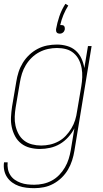

<svg xmlns="http://www.w3.org/2000/svg" viewBox="-20 -771 540 1004"><path d="M159 213Q138 213 117.5 210.5Q97 208 78.5 201.5Q60 195 44 183.5Q28 172 17 155.5Q6 139 2 119Q-2 99 1 78H20Q18 96 21.5 113.5Q25 131 34.5 145.5Q44 160 58 169.5Q72 179 88.5 185Q105 191 123 193Q141 195 159 195Q182 195 205.5 190Q229 185 250.5 173.5Q272 162 289.5 144Q307 126 319.5 104.5Q332 83 339 60.5Q346 38 350 15L369 -100Q356 -75 336.5 -53.5Q317 -32 293 -18Q269 -4 242 2Q215 8 189 8Q162 8 136.5 1.5Q111 -5 91 -20.5Q71 -36 59 -58.5Q47 -81 41.5 -106.5Q36 -132 37.5 -159Q39 -186 43 -213L65 -343Q69 -369 77 -394Q85 -419 99 -442Q113 -465 133 -484Q153 -503 177 -515.5Q201 -528 226.5 -533Q252 -538 278 -538Q305 -538 331 -530.5Q357 -523 376 -506Q395 -489 406 -465Q417 -441 421 -415L440 -530H459L369 18Q365 43 357 68Q349 93 335.5 116Q322 139 302.5 158Q283 177 259 190Q235 203 209.5 208Q184 213 159 213ZM195 -10Q218 -10 241 -15Q264 -20 285.5 -31.5Q307 -43 324 -61Q341 -79 353.5 -100Q366 -121 373 -143.5Q380 -166 383 -189L405 -319Q409 -343 410 -367Q411 -391 407 -414Q403 -437 393 -457.5Q383 -478 365.5 -493Q348 -508 325.5 -514Q303 -520 278 -520Q255 -520 231.5 -515Q208 -510 186 -498.5Q164 -487 146 -469.5Q128 -452 115 -430.5Q102 -409 95 -386.5Q88 -364 84 -340L62 -210Q58 -186 57 -161.5Q56 -137 61 -114Q66 -91 77 -70.5Q88 -50 106 -36Q124 -22 147.5 -16Q171 -10 195 -10ZM292 -595Q288 -595 283.5 -596.5Q279 -598 276.5 -601.5Q274 -605 273.5 -609Q273 -613 273 -618Q279 -652 290.5 -686Q302 -720 322 -751L337 -742Q322 -718 311.5 -692.5Q301 -667 295 -640Q297 -640 298 -640Q299 -640 300 -640Q304 -640 308.5 -639Q313 -638 315.5 -634.5Q318 -631 318.5 -626.5Q319 -622 319 -618Q318 -613 316 -609Q314 -605 310 -601.5Q306 -598 301.5 -596.5Q297 -595 292 -595Z"/></svg>

Font: Iosevka Curly Thin Oblique
Style: Regular
Weight: 100
Italic angle: -9°
Monospace: yes
Designer: Belleve Invis
Foundry: Belleve Invis
Version: Version 11.1.0; ttfautohint (v1.8.3)